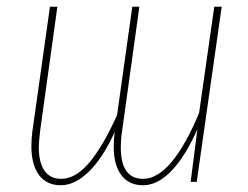

<svg xmlns="http://www.w3.org/2000/svg" viewBox="-20 -539 736 569"><path d="M637 -519 563 0H545L565 -156Q529 -75 488 -32.5Q447 10 404 10Q362 10 339.5 -20Q317 -50 317 -104Q317 -126 320 -148Q285 -71 243.5 -30.5Q202 10 160 10Q118 10 95.5 -20.5Q73 -51 73 -106Q73 -126 76 -150L128 -519H150L99 -152Q95 -116 95 -103Q95 -57 112 -33Q129 -9 161 -9Q204 -9 244.5 -57Q285 -105 327 -198L372 -519H393L342 -152Q338 -128 338 -102Q338 -9 404 -9Q488 -9 570 -204L615 -519Z"/></svg>

Font: Fira Sans Extra Condensed Thin
Style: Italic
Weight: 250
Width: 3
Italic angle: -8°
Designer: Carrois Corporate & Edenspiekermann AG
Foundry: Carrois Corporate GbR & Edenspiekermann AG
Version: Version 4.203